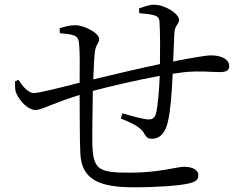

<svg xmlns="http://www.w3.org/2000/svg" viewBox="-20 -783 1040 815"><path d="M571 -727C595 -725 615 -723 631 -719C648 -715 656 -707 657 -691C660 -651 660 -572 659 -511C568 -492 442 -462 376 -446C378 -492 379 -532 382 -556C385 -595 401 -599 401 -617C401 -643 337 -676 300 -676C274 -676 252 -669 233 -663L234 -642C253 -640 277 -639 292 -633C308 -627 314 -621 316 -592C319 -563 319 -501 318 -432C252 -415 147 -388 124 -388C100 -388 75 -417 59 -444L44 -438C44 -419 43 -400 49 -388C64 -351 102 -316 130 -316C157 -316 198 -343 318 -380C319 -285 318 -187 321 -132C326 -19 404 12 548 12C652 12 740 5 780 -4C810 -11 822 -19 822 -39C822 -63 795 -75 762 -75C730 -75 655 -50 532 -50C397 -50 376 -63 372 -170C371 -216 373 -310 374 -397C445 -416 560 -443 658 -461C656 -404 650 -332 642 -300C635 -280 625 -276 610 -276C593 -276 544 -289 500 -302L493 -280C533 -263 577 -246 592 -216C603 -197 611 -194 625 -194C661 -194 683 -222 693 -268C704 -313 710 -399 713 -470L765 -477C835 -483 871 -477 910 -477C938 -477 953 -482 953 -502C953 -533 917 -548 876 -548C854 -548 792 -537 715 -522L720 -640C721 -675 740 -681 740 -698C740 -725 681 -763 633 -763C613 -763 593 -755 570 -747Z"/></svg>

Font: Harano Aji Mincho KR
Style: Regular
Weight: 400
Foundry: Masamichi Hosoda
Version: HaranoAjiMinchoKR-Regular version 20230610;ttx 4.39.4